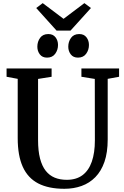

<svg xmlns="http://www.w3.org/2000/svg" viewBox="-20 -1170 776 1198"><path d="M381.5 8Q283 8 218.5 -25.5Q154 -59 122.2 -129Q90.5 -199 90.5 -308V-678L21 -691V-743H302V-691L217.5 -677.5V-296Q217.5 -228.5 229.8 -181.2Q242 -134 265.2 -104.5Q288.5 -75 321.5 -61.5Q354.5 -48 396.5 -48Q456 -48 494.8 -77Q533.5 -106 552.8 -161.2Q572 -216.5 572 -294L571.5 -677.5L488 -691V-743H723V-691L652 -678V-300Q652 -218.5 631.8 -160.2Q611.5 -102 575 -64.8Q538.5 -27.5 489.2 -9.8Q440 8 381.5 8ZM273 -810.5Q244 -810.5 228.5 -830.8Q213 -851 213 -878.5Q213 -910 230.2 -933.8Q247.5 -957.5 281 -957.5H282Q311 -957.5 326.5 -937.2Q342 -917 342 -889.5Q342 -858.5 324.5 -834.5Q307 -810.5 274 -810.5ZM466 -810.5Q437 -810.5 421.5 -830.8Q406 -851 406 -878.5Q406 -910 423.2 -933.8Q440.5 -957.5 474 -957.5H475Q504 -957.5 519.5 -937.2Q535 -917 535 -889.5Q535 -858.5 517.5 -834.5Q500 -810.5 467 -810.5ZM333 -979 206 -1120 246.5 -1150.5 376.5 -1052.5 506.5 -1150.5 547.5 -1120 420 -979Z"/></svg>

Font: Merriweather 28pt SemiBold
Style: Regular
Weight: 600
Version: Version 2.100